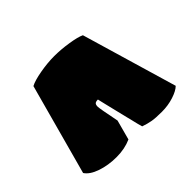

<svg xmlns="http://www.w3.org/2000/svg" viewBox="-102 -771 662 662"><g transform="rotate(-45 229.0 -440.0)"><path d="M225.1 -426.8Q227.5 -417 228 -414.1Q228.5 -411.1 231.2 -400.6Q233.9 -390.1 241.7 -357.2Q249.5 -324.2 252.2 -314Q254.9 -303.7 256.3 -297.9Q257.8 -292 259.3 -285.2Q262.7 -270 267.6 -253.4Q287.1 -246.6 303.7 -243.7Q320.3 -240.7 351.1 -240.7Q381.8 -240.7 408.9 -249.5Q436 -258.3 448.2 -270.5L345.2 -620.1Q329.1 -627.9 293 -633.5Q256.8 -639.2 224.1 -639.2Q191.4 -639.2 154.5 -632.6Q117.7 -626 100.6 -616.7L9.8 -283.7Q22.9 -263.7 56.6 -252.2Q90.3 -240.7 130.4 -240.7Q170.4 -240.7 202.1 -254.9L221.7 -327.6Q207 -400.4 207 -409.9Q207 -419.4 210.9 -423.1Q214.8 -426.8 225.1 -426.8Z"/></g></svg>

Font: Friends & Family
Style: Regular
Weight: 400
Designer: Sarang Kulkarni, Maithili Shingre, Noopur Datye
Foundry: Ek Type
Version: Version 1.000;hotconv 1.0.117;makeotfexe 2.5.65602